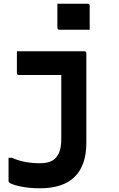

<svg xmlns="http://www.w3.org/2000/svg" viewBox="-20 -814 640 1034"><path d="M434 -538Q445 -538 445 -527V-45Q445 76 382.5 138Q320 200 195 200Q135 200 87.5 189.5Q40 179 29 168Q26 165 26 160V36H45Q81 52 118 58.5Q155 65 196 65Q257 65 282 34Q297 17 303.5 -7.5Q310 -32 310 -66V-410H82Q71 -410 71 -421V-538ZM289 -794H452Q463 -794 463 -783V-654H300Q289 -654 289 -665Z"/></svg>

Font: Recursive Mn Lnr St
Style: Bold
Weight: 700
Monospace: yes
Version: Version 1.079;hotconv 1.0.112;makeotfexe 2.5.65598; ttfautoh